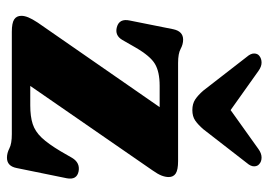

<svg xmlns="http://www.w3.org/2000/svg" viewBox="-130 -628 772 552"><g transform="rotate(90 256.0 -352.0)"><path d="M469.5 -404 227 -53H283Q315 -53 336.5 -60Q358 -67 375.8 -85.8Q393.5 -104.5 415 -140.5L434 -173.5Q448 -196.5 472.5 -192Q498 -187 492.5 -158L463 -13.5Q457.5 14 433.5 14Q420 14 406.5 7Q393 0 365.5 0H71.5Q46 0 35.8 -6.8Q25.5 -13.5 25.5 -27.5Q25.5 -36.5 30 -47.5Q34.5 -58.5 45 -74.5L288 -425H226.5Q186.5 -425 163.8 -411.5Q141 -398 116.5 -355.5L95 -318Q82 -295.5 58 -302Q32.5 -309 39 -339L64 -464Q70 -492.5 94 -492.5Q107.5 -492.5 120.8 -485.2Q134 -478 161 -478H443Q468.5 -478 478.8 -471.2Q489 -464.5 489 -451Q489 -441.5 484.8 -430.5Q480.5 -419.5 469.5 -404ZM351.5 -550.5Q338.5 -535.5 326.5 -527.2Q314.5 -519 296.5 -519Q278.5 -519 266 -527.2Q253.5 -535.5 240.5 -550.5L143.5 -675.5Q133.5 -687 133.8 -696.8Q134 -706.5 140.5 -711.5Q148.5 -718 160 -718Q171.5 -718 184 -709L296.5 -629L408.5 -709Q421 -718 432.8 -718Q444.5 -718 451.5 -711.5Q458 -706.5 458.2 -696.8Q458.5 -687 448.5 -675.5Z"/></g></svg>

Font: Fraunces 9pt
Style: Bold
Weight: 700
Version: Version 1.000;[b76b70a41]